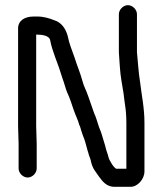

<svg xmlns="http://www.w3.org/2000/svg" viewBox="-20 -683 628 743"><path d="M122 -31V-126C122 -146 120 -173 120 -195V-549H126C145 -549 171 -544 174 -528C178 -505 186 -483 193 -463C203 -437 214 -406 222 -379C229 -361 233 -342 240 -325C250 -305 257 -281 265 -258C272 -237 282 -219 287 -199C290 -194 292 -186 295 -176C300 -159 306 -147 310 -133L319 -100C321 -94 323 -88 324 -83C328 -72 331 -66 333 -54C336 -43 340 -33 346 -24C355 -12 359 -4 369 8C381 25 398 40 423 40H485C513 40 539 10 539 -20V-208C539 -266 528 -314 522 -366C516 -402 514 -442 510 -481V-628C510 -646 493 -663 475 -663C457 -663 440 -646 440 -628V-480C441 -471 441 -461 442 -450L444 -422C446 -388 453 -355 458 -322C460 -304 460 -304 463 -283C467 -260 469 -234 469 -208V-30H429C417 -39 412 -50 405 -62C400 -69 398 -85 395 -91C392 -99 389 -110 387 -119L377 -152C375 -159 373 -166 370 -174C360 -195 355 -223 345 -243C337 -265 331 -284 322 -309C313 -336 305 -346 298 -373C290 -403 278 -429 269 -459C259 -489 248 -512 242 -544C234 -573 217 -597 189 -605C172 -612 149 -619 126 -619H109C77 -619 50 -604 50 -573V-195C50 -173 52 -146 52 -126V-31C52 -13 69 4 87 4C105 4 122 -13 122 -31Z"/></svg>

Font: Electronic
Style: Bd
Weight: 700
Version: Version 1.011